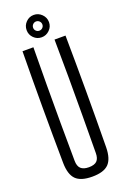

<svg xmlns="http://www.w3.org/2000/svg" viewBox="-183 -1028 717 1093"><g transform="rotate(-20 176.0 -482.0)"><path d="M176 7Q107 7 77 -23.2Q47 -53.5 46 -123Q44 -292 44 -461.5Q44 -631 46 -800H112Q111 -687.5 110.2 -571.8Q109.5 -456 110 -340.8Q110.5 -225.5 111.5 -113Q111.5 -80 127.5 -65Q143.5 -50 176 -50Q209.5 -50 224.8 -65Q240 -80 240 -113Q241 -225.5 241.5 -340.8Q242 -456 241.8 -571.8Q241.5 -687.5 240 -800H306.5Q308.5 -631 308.5 -461.5Q308.5 -292 306.5 -123Q305.5 -53.5 275.5 -23.2Q245.5 7 176 7ZM176.5 -837Q148.5 -837 128.8 -856.8Q109 -876.5 109 -904.5Q109 -932.5 128.8 -952.5Q148.5 -972.5 176.5 -972.5Q204 -972.5 224.2 -952.5Q244.5 -932.5 244.5 -904.5Q244.5 -876.5 224.2 -856.8Q204 -837 176.5 -837ZM176.5 -877Q188 -877 196.2 -885Q204.5 -893 204.5 -904.5Q204.5 -916.5 196.2 -924.8Q188 -933 176.5 -933Q165 -933 156.8 -924.8Q148.5 -916.5 148.5 -904.5Q148.5 -893 156.8 -885Q165 -877 176.5 -877Z"/></g></svg>

Font: Big Shoulders Display Thin
Style: Regular
Weight: 400
Version: Version 2.002